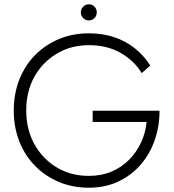

<svg xmlns="http://www.w3.org/2000/svg" viewBox="-20 -864 811 893"><path d="M411 -297H662Q657 -246 636 -201Q615 -156 580.5 -121Q546 -86 499 -66Q452 -46 393 -46Q310 -46 244.5 -85Q179 -124 140.5 -192.5Q102 -261 102 -350Q102 -440 140.5 -508Q179 -576 245 -615Q311 -654 393 -654Q478 -654 541 -618Q604 -582 639 -524L679 -559Q649 -606 607 -639.5Q565 -673 511.5 -691Q458 -709 393 -709Q318 -709 254.5 -682.5Q191 -656 143.5 -608Q96 -560 70 -494Q44 -428 44 -350Q44 -272 70 -206Q96 -140 143.5 -92Q191 -44 254.5 -17.5Q318 9 393 9Q470 9 531 -20Q592 -49 635 -99Q678 -149 700 -213.5Q722 -278 722 -349H411ZM356 -807Q356 -791 367 -780Q378 -769 393 -769Q409 -769 419.5 -780Q430 -791 430 -807Q430 -822 419.5 -833Q409 -844 393 -844Q378 -844 367 -833Q356 -822 356 -807Z"/></svg>

Font: Jost Light
Style: Regular
Weight: 300
Version: Version 3.710